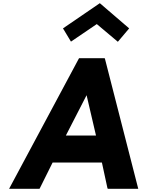

<svg xmlns="http://www.w3.org/2000/svg" viewBox="-20 -1177 930 1204"><path d="M523 -580 582 -327H393ZM476 -812 474 -809 37 7H227L229 5L310 -158H619L654 4L657 7H847L638 -809L636 -812ZM425 -916 587 -1026 719 -915C743 -942 767 -973 790 -999L606 -1157L375 -999ZM375 -999C373 -993 375 -995 375 -999Z"/></svg>

Font: Hussar Woodtype
Style: SeBdObl
Weight: 900
Foundry: Cannot Into Space Fonts
Version: Version 1.07